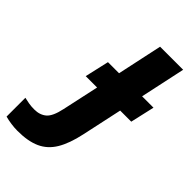

<svg xmlns="http://www.w3.org/2000/svg" viewBox="-437 -807 1124 1124"><g transform="rotate(45 125.5 -244.5)"><path d="M-56.2 225.1Q-81.5 225.1 -109.1 221.2Q-136.7 217.3 -160.2 210.9V55.2Q-142.1 59.6 -121.6 63.2Q-101.1 66.9 -75.2 66.9Q-29.3 66.9 0 42Q29.3 17.1 44.9 -57.1L94.2 -284.2H0L34.2 -434.1H126L186 -713.9H377L316.9 -434.1H411.1L377 -284.2H285.2L231 -33.2Q210.9 60.5 176.8 117.4Q142.6 174.3 86.4 199.7Q30.3 225.1 -56.2 225.1Z"/></g></svg>

Font: Open Sans ExtraBold
Style: Italic
Weight: 800
Italic angle: -12°
Designer: Monotype Design Team
Foundry: Monotype Imaging Inc.
Version: Version 3.000; ttfautohint (v1.8.4)